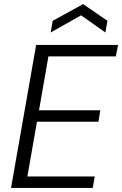

<svg xmlns="http://www.w3.org/2000/svg" viewBox="-20 -920 598 940"><path d="M34 0 157 -700H558L547 -644H217L171 -380H471L462 -324H161L114 -56H444L434 0ZM228 -761 238 -818 387 -900 506 -818 496 -761 377 -845Z"/></svg>

Font: DM Sans 17pt Light
Style: Italic
Weight: 300
Italic angle: -10°
Version: Version 4.004;gftools[0.9.30]